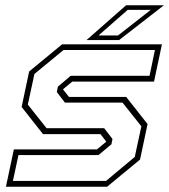

<svg xmlns="http://www.w3.org/2000/svg" viewBox="-20 -708 642 728"><path d="M2.5 0 32.5 -141.5H347.5L384.5 -172L384 -169.5L361 -199.5H143L62 -302.5L90.5 -437L215.5 -540H594L564 -398.5H254L217 -368L217.5 -371L241.5 -340.5H458.5L539.5 -237.5L511 -103L386 0ZM29 -22H382L491 -113L516 -229L444.5 -319H226L195.5 -359L199.5 -379.5L248 -420.5H547L567.5 -518.5H221L110.5 -427.5L85.5 -311.5L156.5 -222H375L406.5 -181L402.5 -161L353.5 -120H50ZM308 -556 458 -688H601.5L431.5 -556ZM353.5 -573.5H427.5L551.5 -670.5H464Z"/></svg>

Font: Tourney ExtraLight
Style: Italic
Weight: 250
Italic angle: -12°
Version: Version 1.015